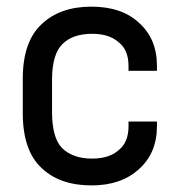

<svg xmlns="http://www.w3.org/2000/svg" viewBox="-20 -544 543 580"><path d="M106 -36.1Q48.8 -88.9 48.8 -202.1V-306.2Q48.8 -418.5 106 -471.2Q161.6 -523.9 255.9 -523.9Q348.1 -523.9 399.9 -475.1Q454.1 -426.8 454.1 -345.2V-330.1H368.2V-345.2Q368.2 -392.6 338.9 -416Q310.1 -441.9 258.8 -441.9Q199.7 -441.9 168.9 -411.1Q137.2 -380.9 137.2 -301.8V-206.1Q137.2 -127 168 -96.2Q200.7 -64.9 257.8 -64.9Q310.1 -64.9 338.9 -90.8Q368.2 -114.3 368.2 -162.1V-176.8H454.1V-163.1Q454.1 -81.5 399.9 -33.2Q346.2 16.1 256.8 16.1Q161.1 16.1 106 -36.1Z"/></svg>

Font: D-DIN-PRO Medium
Style: Regular
Weight: 500
Designer: datto
Foundry: CyberFei
Version: Version 1.000;hotconv 1.0.109;makeotfexe 2.5.65596